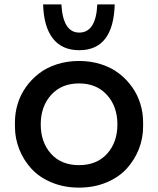

<svg xmlns="http://www.w3.org/2000/svg" viewBox="-20 -834 718 872"><path d="M339.8 -606Q261.7 -606 220.2 -659.2Q178.7 -712.4 175.8 -814H258.8Q266.1 -686 339.8 -686Q416 -686 421.9 -814H501Q495.1 -606 339.8 -606ZM47.9 -258.8V-278.8Q47.9 -321.8 60.3 -362.5Q72.8 -403.3 97.7 -438.5Q122.6 -473.6 157 -500.2Q191.4 -526.9 238.3 -542Q285.2 -557.1 338.9 -557.1Q392.6 -557.1 439.5 -542Q486.3 -526.9 520.8 -500.2Q555.2 -473.6 580.1 -438.5Q605 -403.3 617.4 -362.5Q629.9 -321.8 629.9 -278.8V-258.8Q629.9 -205.6 610.4 -156.2Q590.8 -106.9 555.2 -67.9Q519.5 -28.8 463.4 -5.4Q407.2 18.1 338.9 18.1Q270.5 18.1 214.4 -5.4Q158.2 -28.8 122.6 -67.9Q86.9 -106.9 67.4 -156.2Q47.9 -205.6 47.9 -258.8ZM513.2 -269Q513.2 -350.6 465.8 -402.8Q418.5 -455.1 338.9 -455.1Q259.3 -455.1 212.2 -402.8Q165 -350.6 165 -269Q165 -188 211.4 -136Q257.8 -84 338.9 -84Q419.9 -84 466.6 -136Q513.2 -188 513.2 -269Z"/></svg>

Font: Sora Medium
Style: Regular
Weight: 500
Designer: Jonathan Barnbrook, Julián Moncada
Foundry: Barnbrook Fonts
Version: Version 2.000